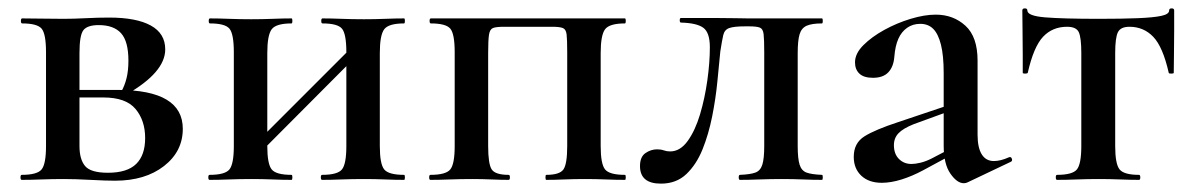

<svg xmlns="http://www.w3.org/2000/svg" viewBox="-20 -430 2854 459"><path d="M132 -385Q156 -385 185 -386.5Q214 -388 241 -388Q306 -388 340.5 -369Q375 -350 375 -312Q375 -257 282 -204L270 -211Q278 -225 282.5 -243Q287 -261 287 -285Q287 -331 269.5 -350.5Q252 -370 216 -370Q189 -370 179.5 -358Q170 -346 170 -303V-81Q170 -49 183.5 -33Q197 -17 238 -17Q284 -17 305.5 -38Q327 -59 327 -100Q327 -142 304 -169.5Q281 -197 227 -197H136L135 -215H262Q417 -215 417 -122Q417 -68 372 -33Q327 2 255 2Q233 2 196.5 0Q160 -2 132 -2Q105 -2 79 -1Q53 0 32 0Q29 0 29 -6Q29 -12 32 -12Q69 -12 79.5 -25Q90 -38 90 -81V-305Q90 -349 79.5 -361.5Q69 -374 33 -374Q30 -374 30 -380Q30 -386 33 -386Q53 -386 79 -385.5Q105 -385 132 -385Z M577 -40 561 -57 832 -328 848 -312ZM539 -81V-305Q539 -349 528.5 -361.5Q518 -374 482 -374Q479 -374 479 -380Q479 -386 482 -386Q502 -386 527.5 -385Q553 -384 581 -384Q607 -384 632 -385Q657 -386 677 -386Q679 -386 679 -380Q679 -374 677 -374Q640 -374 629.5 -360Q619 -346 619 -303V-81Q619 -38 629.5 -25Q640 -12 677 -12Q679 -12 679 -6Q679 0 677 0Q656 0 631.5 -1Q607 -2 581 -2Q553 -2 527.5 -1Q502 0 481 0Q478 0 478 -6Q478 -12 481 -12Q518 -12 528.5 -25Q539 -38 539 -81ZM808 -81V-305Q808 -349 797.5 -361.5Q787 -374 751 -374Q748 -374 748 -380Q748 -386 751 -386Q771 -386 796.5 -385Q822 -384 850 -384Q876 -384 901 -385Q926 -386 946 -386Q948 -386 948 -380Q948 -374 946 -374Q909 -374 898.5 -360Q888 -346 888 -303V-81Q888 -38 898.5 -25Q909 -12 946 -12Q948 -12 948 -6Q948 0 946 0Q925 0 900.5 -1Q876 -2 850 -2Q822 -2 796 -1Q770 0 750 0Q747 0 747 -6Q747 -12 750 -12Q787 -12 797.5 -25Q808 -38 808 -81Z M1474 -12Q1476 -12 1476 -6Q1476 0 1474 0Q1453 0 1428.5 -1Q1404 -2 1378 -2Q1353 -2 1329 -1Q1305 0 1286 0Q1284 0 1284 -6Q1284 -12 1286 -12Q1318 -12 1327 -25Q1336 -38 1336 -81V-305Q1336 -336 1334.5 -348Q1333 -360 1325.5 -363Q1318 -366 1300 -366H1185Q1166 -366 1158.5 -363Q1151 -360 1149 -347Q1147 -334 1147 -303V-81Q1147 -38 1155.5 -25Q1164 -12 1196 -12Q1199 -12 1199 -6Q1199 0 1196 0Q1178 0 1155 -1Q1132 -2 1109 -2Q1081 -2 1055.5 -1Q1030 0 1009 0Q1006 0 1006 -6Q1006 -12 1009 -12Q1046 -12 1056.5 -25Q1067 -38 1067 -81V-305Q1067 -349 1056.5 -361.5Q1046 -374 1010 -374Q1007 -374 1007 -380Q1007 -386 1010 -386H1474Q1476 -386 1476 -380Q1476 -374 1474 -374Q1437 -374 1426.5 -360Q1416 -346 1416 -303V-81Q1416 -38 1426.5 -25Q1437 -12 1474 -12Z M1560 9Q1510 9 1510 -33Q1510 -55 1523 -64Q1536 -73 1551 -73Q1560 -73 1567 -70.5Q1574 -68 1582 -68Q1606 -68 1624 -93Q1642 -118 1653.5 -156.5Q1665 -195 1671 -238Q1677 -281 1677 -317Q1677 -352 1661.5 -363.5Q1646 -375 1608 -376Q1605 -376 1605 -381.5Q1605 -387 1608 -387Q1616 -387 1639 -387Q1662 -387 1689 -387Q1716 -387 1738.5 -386.5Q1761 -386 1769 -386H1945Q1947 -386 1947 -380Q1947 -374 1945 -374Q1921 -374 1908.5 -368.5Q1896 -363 1891.5 -348Q1887 -333 1887 -303V-81Q1887 -51 1891.5 -36.5Q1896 -22 1908 -17.5Q1920 -13 1945 -12Q1947 -12 1947 -6Q1947 0 1945 0Q1924 0 1899.5 -1Q1875 -2 1849 -2Q1821 -2 1795 -1Q1769 0 1749 0Q1746 0 1746 -6Q1746 -12 1749 -12Q1774 -13 1786 -17.5Q1798 -22 1802.5 -36.5Q1807 -51 1807 -81V-305Q1807 -336 1805.5 -348.5Q1804 -361 1796.5 -364Q1789 -367 1771 -367H1761Q1735 -367 1723.5 -363Q1712 -359 1709 -346Q1706 -333 1702 -307Q1699 -277 1695 -235.5Q1691 -194 1682.5 -151.5Q1674 -109 1659.5 -73Q1645 -37 1621 -14Q1597 9 1560 9Z M2293 6Q2289 8 2284 8Q2268 8 2252 -15Q2236 -38 2236 -82V-255Q2236 -297 2229.5 -323Q2223 -349 2211 -361Q2199 -373 2180 -373Q2162 -373 2148.5 -363.5Q2135 -354 2127.5 -337Q2120 -320 2118 -294Q2116 -270 2103.5 -257Q2091 -244 2067 -244Q2045 -244 2034.5 -254Q2024 -264 2024 -281Q2024 -302 2044 -322Q2064 -342 2094 -358.5Q2124 -375 2157 -385Q2190 -395 2217 -395Q2259 -395 2288 -368.5Q2317 -342 2317 -285V-108Q2317 -77 2327 -61Q2337 -45 2356 -45Q2372 -45 2392 -54Q2397 -56 2399 -50.5Q2401 -45 2396 -43ZM2088 7Q2057 7 2039 -10Q2021 -27 2021 -55Q2021 -88 2046.5 -104Q2072 -120 2127 -138L2246 -178L2249 -164L2164 -133Q2139 -123 2128 -111.5Q2117 -100 2117 -83Q2117 -62 2129 -50Q2141 -38 2159 -38Q2168 -38 2180.5 -41Q2193 -44 2207 -51L2272 -85L2274 -70L2187 -23Q2161 -9 2135.5 -1Q2110 7 2088 7Z M2507 0Q2504 0 2504 -6Q2504 -12 2507 -12Q2544 -12 2554.5 -25Q2565 -38 2565 -81V-303Q2565 -340 2559 -353Q2553 -366 2531 -366Q2496 -366 2473.5 -342Q2451 -318 2437 -256Q2436 -254 2430.5 -254Q2425 -254 2425 -256Q2425 -270 2425 -298.5Q2425 -327 2424.5 -357Q2424 -387 2424 -405Q2424 -410 2430 -410Q2436 -410 2436 -405Q2436 -392 2478.5 -388.5Q2521 -385 2608 -385Q2662 -385 2699.5 -386.5Q2737 -388 2756 -392Q2775 -396 2775 -405Q2775 -410 2781 -410Q2787 -410 2787 -405Q2787 -387 2787 -357Q2787 -327 2786.5 -298.5Q2786 -270 2786 -256Q2786 -254 2780 -254Q2774 -254 2774 -256Q2760 -318 2737 -342Q2714 -366 2680 -366Q2659 -366 2652.5 -353Q2646 -340 2646 -303V-81Q2646 -38 2656.5 -25Q2667 -12 2703 -12Q2706 -12 2706 -6Q2706 0 2703 0Q2683 0 2658 -1Q2633 -2 2607 -2Q2580 -2 2554.5 -1Q2529 0 2507 0Z"/></svg>

Font: Cormorant SemiBold
Style: Regular
Weight: 600
Designer: Christian Thalmann (Catharsis Fonts)
Foundry: Catharsis Fonts
Version: Version 4.000